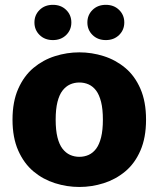

<svg xmlns="http://www.w3.org/2000/svg" viewBox="-20 -743 639 775"><path d="M300.3 11.7Q250.2 11.7 202 -3.6Q153.8 -18.8 115.2 -51Q76.7 -83.2 53.6 -135.3Q30.5 -187.3 30.5 -260Q30.5 -332.7 53.6 -384.7Q76.7 -436.8 115.2 -469Q153.8 -501.2 202 -516.4Q250.2 -531.7 300.3 -531.7Q350.5 -531.7 398.7 -516.4Q446.8 -501.2 485.5 -469Q524.2 -436.8 546.8 -384.7Q569.5 -332.7 569.5 -260Q569.5 -187.3 546.8 -135.3Q524.2 -83.2 485.5 -51Q446.8 -18.8 398.7 -3.6Q350.5 11.7 300.3 11.7ZM300.3 -110Q320.5 -110 337.9 -117.8Q355.3 -125.7 368.1 -142.7Q380.8 -159.7 388.1 -188.7Q395.3 -217.7 395.3 -260Q395.3 -302.3 388.1 -331.3Q380.8 -360.3 368.1 -377.3Q355.3 -394.3 337.9 -402.2Q320.5 -410 300.3 -410Q280.2 -410 262.8 -402.2Q245.5 -394.3 232.3 -377.3Q219.2 -360.3 211.9 -331.3Q204.7 -302.3 204.7 -260Q204.7 -217.7 211.9 -188.7Q219.2 -159.7 232.3 -142.7Q245.5 -125.7 262.8 -117.8Q280.2 -110 300.3 -110ZM193.5 -581.2Q160.8 -581.2 139.9 -601.7Q119 -622.2 119 -652.3Q119 -682.5 139.9 -703Q160.8 -723.5 193.5 -723.5Q226.2 -723.5 247.1 -703Q268 -682.5 268 -652.3Q268 -622.2 247.1 -601.7Q226.2 -581.2 193.5 -581.2ZM407.2 -581.2Q374.5 -581.2 353.6 -601.7Q332.7 -622.2 332.7 -652.3Q332.7 -682.5 353.6 -703Q374.5 -723.5 407.2 -723.5Q439.8 -723.5 460.7 -703Q481.7 -682.5 481.7 -652.3Q481.7 -622.2 460.7 -601.7Q439.8 -581.2 407.2 -581.2Z"/></svg>

Font: Murecho Thin
Style: Regular
Weight: 100
Designer: Neil Summerour
Foundry: Positype
Version: Version 1.010